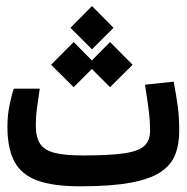

<svg xmlns="http://www.w3.org/2000/svg" viewBox="-20 -622 626 644"><path d="M248.5 2.9Q158.7 2.9 105.2 -16.6Q51.8 -36.1 28.3 -80.1Q4.9 -124 4.9 -197.3Q4.9 -234.9 12 -269.5Q19 -304.2 26.4 -324.7H113.3Q106.9 -281.7 103.5 -256.3Q100.1 -231 100.1 -200.7Q100.1 -162.1 114.3 -140.1Q128.4 -118.2 162.8 -109.4Q197.3 -100.6 258.3 -100.6Q348.6 -100.6 397.5 -107.9Q446.3 -115.2 464.8 -133.3Q483.4 -151.4 483.4 -183.1Q483.4 -215.8 479 -251Q474.6 -286.1 466.3 -337.9L562.5 -348.1Q571.8 -299.3 576.4 -263.7Q581.1 -228 581.1 -182.1Q581.1 -136.7 567.1 -102.1Q553.2 -67.4 517.1 -43.9Q481 -20.5 416 -8.8Q351.1 2.9 248.5 2.9ZM349.1 -329.6 288.1 -390.6 227.1 -329.6 151.4 -404.8 227.1 -481 288.1 -419.4 349.1 -481 424.8 -404.8ZM288.6 -456.5 216.3 -528.8 288.6 -601.6 360.8 -528.8Z"/></svg>

Font: CaskaydiaMono NF
Style: Regular
Weight: 400
Designer: Aaron Bell
Foundry: Saja Typeworks
Version: Version 2111.001; ttfautohint (v1.8.4);Nerd Fonts 3.1.1